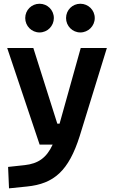

<svg xmlns="http://www.w3.org/2000/svg" viewBox="-20 -775 626 1029"><path d="M28.3 234.4 124.5 224.6C269.5 210 348.1 140.6 407.2 -45.9L552.7 -517.6H412.6L299.3 -112.3H287.1L158.7 -517.6H18.6L192.4 0H262.2C229.5 70.8 184.6 102.1 112.8 109.9L23.4 119.6ZM410.6 -601.1C453.1 -601.1 487.8 -635.7 487.8 -678.2C487.8 -721.2 453.1 -754.9 410.6 -754.9C368.2 -754.9 334 -721.2 334 -678.2C334 -635.7 368.2 -601.1 410.6 -601.1ZM191.9 -601.1C234.4 -601.1 268.6 -635.7 268.6 -678.2C268.6 -721.2 234.4 -754.9 191.9 -754.9C149.4 -754.9 115.2 -721.2 115.2 -678.2C115.2 -635.7 149.4 -601.1 191.9 -601.1Z"/></svg>

Font: CaskaydiaCove Nerd Font
Style: Bold
Weight: 700
Designer: Aaron Bell
Foundry: Saja Typeworks
Version: Version 2111.1;Nerd Fonts 2.3.0